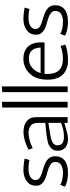

<svg xmlns="http://www.w3.org/2000/svg" viewBox="676 -1466 794 2187"><g transform="rotate(-90 1073.5 -373.0)"><path d="M344 -434Q308 -446 246 -446Q184 -446 150 -424Q116 -402 116 -369.5Q116 -337 136 -322Q156 -307 186 -296.5Q216 -286 251.5 -276Q287 -266 317 -250Q387 -214 387 -143Q387 -72 338.5 -34Q290 4 197 4Q150 4 106.5 -5.5Q63 -15 40 -32L62 -85Q85 -65 155 -56Q177 -53 200 -53Q252 -53 287 -74.5Q322 -96 322 -140Q322 -170 302 -187Q282 -204 252 -215.5Q222 -227 186.5 -236Q151 -245 121 -259.5Q91 -274 71 -297.5Q51 -321 51 -361Q51 -426 101 -465Q151 -504 235 -504Q256 -504 278 -501.5Q300 -499 318 -497L360 -490Z M461 -446Q570 -500 652 -503Q717 -503 752.5 -486.5Q788 -470 810 -440.5Q832 -411 832 -358V0H767V-38Q630 4 591 4Q589 4 588 4Q498 4 465 -51Q453 -71 451.5 -90Q450 -109 450 -122Q450 -158 478 -186.5Q506 -215 545 -225Q611 -242 767 -255V-336Q767 -445 653 -445Q573 -445 479 -398ZM511 -114Q511 -42 610 -42Q689 -42 767 -76V-219Q611 -197 574 -185Q511 -165 511 -114Z M942 0V-745L1007 -750V0Z M1117 0V-745L1182 -750V0Z M1324 -230Q1324 -54 1492 -54Q1563 -54 1622 -73Q1637 -78 1643 -81L1658 -28Q1623 -7 1531 2Q1505 4 1476 4Q1392 4 1336 -38Q1259 -95 1259 -228Q1259 -361 1328.5 -432.5Q1398 -504 1497 -504Q1596 -504 1646 -440Q1684 -389 1684 -305Q1684 -285 1682 -263H1325Q1324 -255 1324 -246ZM1501 -442Q1439 -442 1395 -404.5Q1351 -367 1334 -308H1625Q1620 -419 1539 -437Q1521 -442 1501 -442Z M2064 -434Q2028 -446 1966 -446Q1904 -446 1870 -424Q1836 -402 1836 -369.5Q1836 -337 1856 -322Q1876 -307 1906 -296.5Q1936 -286 1971.5 -276Q2007 -266 2037 -250Q2107 -214 2107 -143Q2107 -72 2058.5 -34Q2010 4 1917 4Q1870 4 1826.5 -5.5Q1783 -15 1760 -32L1782 -85Q1805 -65 1875 -56Q1897 -53 1920 -53Q1972 -53 2007 -74.5Q2042 -96 2042 -140Q2042 -170 2022 -187Q2002 -204 1972 -215.5Q1942 -227 1906.5 -236Q1871 -245 1841 -259.5Q1811 -274 1791 -297.5Q1771 -321 1771 -361Q1771 -426 1821 -465Q1871 -504 1955 -504Q1976 -504 1998 -501.5Q2020 -499 2038 -497L2080 -490Z"/></g></svg>

Font: Antic
Style: Regular
Weight: 400
Version: Version 1.0002